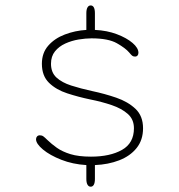

<svg xmlns="http://www.w3.org/2000/svg" viewBox="-20 -677 659 706"><path d="M313.5 9.5Q306 9.5 301.8 2.2Q297.5 -5 297.5 -19V-70Q247.5 -73 205.5 -89.5Q163.5 -106 138 -127.2Q112.5 -148.5 112.5 -165Q112.5 -171 116.2 -175.2Q120 -179.5 126.5 -179.5Q134 -179.5 139.5 -175.5Q145 -171.5 154 -162.5Q169.5 -147.5 189.2 -133.5Q209 -119.5 239 -110.2Q269 -101 314.5 -101Q384.5 -101 428.5 -125.8Q472.5 -150.5 472.5 -205.5Q472.5 -238 450 -258Q427.5 -278 390.8 -290.5Q354 -303 311 -311.5Q268 -320.5 227.2 -333.8Q186.5 -347 160.2 -372.5Q134 -398 134 -442.5Q134 -482.5 157.5 -509.2Q181 -536 218.5 -550.2Q256 -564.5 297.5 -567V-628.5Q297.5 -642.5 301.8 -649.8Q306 -657 313.5 -657Q321 -657 325 -649.8Q329 -642.5 329 -628.5V-567Q373.5 -565 409.8 -551.2Q446 -537.5 467.5 -519Q489 -500.5 489 -483Q489 -477 485.8 -473Q482.5 -469 476.5 -469Q470 -469 466 -472.2Q462 -475.5 455 -484Q441.5 -500 409.8 -518Q378 -536 316.5 -536Q295 -536 269.2 -531.8Q243.5 -527.5 220.2 -517Q197 -506.5 182.2 -488.2Q167.5 -470 167.5 -442.5Q167.5 -410.5 187.5 -392Q207.5 -373.5 241.8 -362.5Q276 -351.5 319.5 -342Q364.5 -332.5 407.5 -317.8Q450.5 -303 478.2 -276.8Q506 -250.5 506 -205.5Q506 -162 482.2 -132.5Q458.5 -103 418.2 -87.5Q378 -72 329 -70V-19Q329 -5 325 2.2Q321 9.5 313.5 9.5Z"/></svg>

Font: Sono ExtraLight
Style: Regular
Weight: 200
Designer: Tyler Finck
Foundry: Tyler Finck
Version: Version 2.112